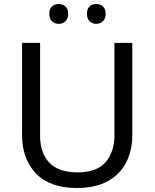

<svg xmlns="http://www.w3.org/2000/svg" viewBox="-20 -928 771 958"><path d="M640 -252Q640 -178 610 -118.5Q580 -59 518.5 -24.5Q457 10 362 10Q229 10 159.5 -62.5Q90 -135 90 -254V-714H180V-251Q180 -164 226.5 -116Q273 -68 367 -68Q464 -68 507.5 -119.5Q551 -171 551 -252V-714H640ZM226 -859Q226 -885 240 -896.5Q254 -908 273 -908Q292 -908 306 -896.5Q320 -885 320 -859Q320 -834 306 -821.5Q292 -809 273 -809Q254 -809 240 -821.5Q226 -834 226 -859ZM414 -859Q414 -885 427.5 -896.5Q441 -908 460 -908Q479 -908 493 -896.5Q507 -885 507 -859Q507 -834 493 -821.5Q479 -809 460 -809Q441 -809 427.5 -821.5Q414 -834 414 -859Z"/></svg>

Font: Noto Sans Glagolitic
Style: Regular
Weight: 400
Designer: Monotype Design Team
Foundry: Monotype Imaging Inc.
Version: Version 2.004; ttfautohint (v1.8.4.7-5d5b)